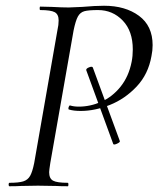

<svg xmlns="http://www.w3.org/2000/svg" viewBox="-20 -648 551 668"><path d="M280 -405Q280 -410 290.5 -414Q301 -418 303 -413L397 -157Q398 -153 387 -148Q376 -143 374 -147L280 -404ZM13 -12Q45 -12 61 -17Q77 -22 85 -36.5Q93 -51 99 -81L180 -544Q184 -561 184 -577Q184 -598 170.5 -605.5Q157 -613 120 -613Q118 -613 118 -619Q118 -625 120 -625L160 -624Q196 -622 219 -622Q230 -622 266 -624Q312 -628 342 -628Q416 -628 463.5 -593Q511 -558 511 -491Q511 -472 507 -453Q496 -390 455.5 -347Q415 -304 362.5 -283Q310 -262 261 -262Q236 -262 220 -267Q218 -267 218 -271Q218 -274 220 -278Q222 -282 224 -281Q237 -277 254 -277Q294 -277 332.5 -294Q371 -311 399.5 -346.5Q428 -382 438 -433Q442 -453 442 -476Q442 -540 407 -576.5Q372 -613 321 -613Q288 -613 273.5 -609Q259 -605 251 -590.5Q243 -576 236 -542L155 -81Q151 -55 151 -49Q151 -27 164.5 -19.5Q178 -12 216 -12Q218 -12 218 -6Q218 0 216 0Q190 0 175 -1L112 -2L53 -1Q38 0 13 0Q10 0 10 -6Q10 -12 13 -12Z"/></svg>

Font: Cormorant Infant
Style: Italic
Weight: 400
Italic angle: -10°
Designer: Christian Thalmann (Catharsis Fonts)
Foundry: Catharsis Fonts
Version: Version 4.000